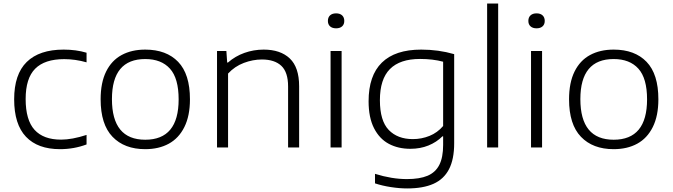

<svg xmlns="http://www.w3.org/2000/svg" viewBox="-20 -828 3776 1078"><path d="M59.5 -270.5Q59.5 -411 130.2 -480.2Q201 -549.5 337.5 -549.5Q407.5 -549.5 466 -532V-478Q402.5 -496 340.5 -496Q231 -496 177.5 -442.2Q124 -388.5 124 -272Q124 -154 174 -99Q224 -44 323 -44Q384.5 -44 466 -70.5V-17Q395 9.5 317 9.5Q192 9.5 125.8 -60.2Q59.5 -130 59.5 -270.5Z M545 -270.5Q545 -364 575.8 -426.2Q606.5 -488.5 662.8 -519Q719 -549.5 795.5 -549.5Q914 -549.5 980.2 -480.8Q1046.5 -412 1046.5 -270.5Q1046.5 -177.5 1015.2 -114.8Q984 -52 927.8 -21.2Q871.5 9.5 795.5 9.5Q678.5 9.5 611.8 -60Q545 -129.5 545 -270.5ZM983 -270Q983 -388.5 934.2 -442.5Q885.5 -496.5 795.5 -496.5Q608.5 -496.5 608.5 -271.5Q608.5 -43.5 795.5 -43.5Q983 -43.5 983 -270Z M1198.5 -541.5H1251L1255.5 -477H1260Q1300.5 -512.5 1352.2 -531Q1404 -549.5 1460.5 -549.5Q1554.5 -549.5 1607 -499.8Q1659.5 -450 1659.5 -343.5V0H1597.5V-342.5Q1597.5 -422.5 1559.8 -458.2Q1522 -494 1450.5 -494Q1400 -494 1349 -474.8Q1298 -455.5 1260.5 -415V0H1198.5Z M1836 0V-541.5H1898V0ZM1821 -710.5Q1821 -730.5 1833.2 -741.8Q1845.5 -753 1867 -753Q1888.5 -753 1900.8 -741.8Q1913 -730.5 1913 -710.5Q1913 -691 1900.8 -680Q1888.5 -669 1867 -669Q1845.5 -669 1833.2 -680Q1821 -691 1821 -710.5Z M2085.5 201.5V148Q2180 177.5 2264.5 177.5Q2336 177.5 2380.5 158.8Q2425 140 2446.5 98Q2468 56 2468 -14.5V-62.5H2464Q2431 -29.5 2385.2 -11Q2339.5 7.5 2284 7.5Q2215.5 7.5 2163 -20.5Q2110.5 -48.5 2080 -108.2Q2049.5 -168 2049.5 -259.5Q2049.5 -403.5 2124 -476.5Q2198.5 -549.5 2345 -549.5Q2442 -549.5 2530 -524V-23.5Q2530 66 2501 122Q2472 178 2413.8 204Q2355.5 230 2266 230Q2223.5 230 2174.8 222.5Q2126 215 2085.5 201.5ZM2468 -120.5V-481.5Q2410.5 -497 2338.5 -497Q2225.5 -497 2169.2 -440.2Q2113 -383.5 2113 -265.5Q2113 -150 2162.5 -98.5Q2212 -47 2298 -47Q2347 -47 2391.5 -65Q2436 -83 2468 -120.5Z M2715 0V-808H2777V0Z M2961.5 0V-541.5H3023.5V0ZM2946.5 -710.5Q2946.5 -730.5 2958.8 -741.8Q2971 -753 2992.5 -753Q3014 -753 3026.2 -741.8Q3038.5 -730.5 3038.5 -710.5Q3038.5 -691 3026.2 -680Q3014 -669 2992.5 -669Q2971 -669 2958.8 -680Q2946.5 -691 2946.5 -710.5Z M3175 -270.5Q3175 -364 3205.8 -426.2Q3236.5 -488.5 3292.8 -519Q3349 -549.5 3425.5 -549.5Q3544 -549.5 3610.2 -480.8Q3676.5 -412 3676.5 -270.5Q3676.5 -177.5 3645.2 -114.8Q3614 -52 3557.8 -21.2Q3501.5 9.5 3425.5 9.5Q3308.5 9.5 3241.8 -60Q3175 -129.5 3175 -270.5ZM3613 -270Q3613 -388.5 3564.2 -442.5Q3515.5 -496.5 3425.5 -496.5Q3238.5 -496.5 3238.5 -271.5Q3238.5 -43.5 3425.5 -43.5Q3613 -43.5 3613 -270Z"/></svg>

Font: Encode Sans Expanded Light
Style: Regular
Weight: 300
Width: 7
Designer: Multiple Designers
Foundry: Impallari Type
Version: Version 2.000